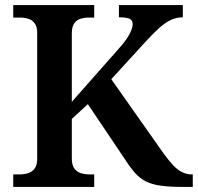

<svg xmlns="http://www.w3.org/2000/svg" viewBox="-20 -734 777 754"><path d="M32 0V-49H56Q75 -49 90.5 -54Q106 -59 116 -72Q126 -85 126 -110V-605Q126 -629 116.5 -642Q107 -655 92 -660Q77 -665 58 -665H32V-714H350V-665H329Q311 -665 295.5 -660Q280 -655 271 -641.5Q262 -628 262 -602V-334L443 -539Q465 -563 477 -581Q489 -599 495 -613.5Q501 -628 501 -639Q501 -655 488.5 -660.5Q476 -666 447 -666V-714H698V-666Q672 -666 649.5 -655Q627 -644 604.5 -623.5Q582 -603 557 -576L417 -423L622 -132Q643 -103 660.5 -84.5Q678 -66 696 -57.5Q714 -49 733 -49H737V0H695Q644 0 610 -5Q576 -10 553 -21.5Q530 -33 511.5 -53.5Q493 -74 473 -105L325 -325L262 -267V-112Q262 -87 271.5 -73Q281 -59 297.5 -54Q314 -49 333 -49H350V0Z"/></svg>

Font: Noto Serif Khmer SemiBold
Style: Regular
Weight: 600
Version: Version 2.003